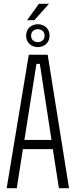

<svg xmlns="http://www.w3.org/2000/svg" viewBox="-20 -987 397 1007"><path d="M184 -967 122 -881H160L237 -967ZM178 -860C148 -860 117 -840 117 -800C117 -760 148 -740 178 -740C209 -740 240 -760 240 -800C240 -840 209 -860 178 -860ZM178 -834C196 -834 214 -823 214 -800C214 -777 196 -766 178 -766C161 -766 143 -777 143 -800C143 -823 161 -834 178 -834ZM131 -700 15 0H68L100 -205H257L289 0H342L230 -700ZM171 -652H189L250 -253H108Z"/></svg>

Font: Modon Arabic
Style: Regular
Weight: 400
Designer: Ahmedzaza
Foundry: Ahmedzaza
Version: Version 2.010